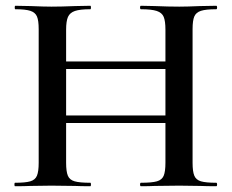

<svg xmlns="http://www.w3.org/2000/svg" viewBox="-20 -645 802 665"><path d="M468 -613Q465 -613 465 -619Q465 -625 468 -625L516 -624Q564 -622 601 -622Q628 -622 674 -624L729 -625Q732 -625 732 -619Q732 -613 729 -613Q693 -613 676 -607.5Q659 -602 653 -588Q647 -574 647 -544V-81Q647 -51 653 -36.5Q659 -22 676 -17Q693 -12 729 -12Q732 -12 732 -6Q732 0 729 0Q695 0 674 -1L601 -2L516 -1Q498 0 468 0Q465 0 465 -6Q465 -12 468 -12Q506 -12 523.5 -17Q541 -22 547 -36.5Q553 -51 553 -81V-542Q553 -572 547 -586.5Q541 -601 523 -607Q505 -613 468 -613ZM158 -432H596V-406H158ZM33 -613Q31 -613 31 -619Q31 -625 33 -625L86 -624Q132 -622 158 -622Q193 -622 241 -624L293 -625Q295 -625 295 -619Q295 -613 293 -613Q257 -613 239.5 -607Q222 -601 215.5 -586.5Q209 -572 209 -542V-81Q209 -51 215 -36.5Q221 -22 238.5 -17Q256 -12 293 -12Q295 -12 295 -6Q295 0 293 0Q259 0 240 -1L158 -2L85 -1Q66 0 32 0Q30 0 30 -6Q30 -12 32 -12Q68 -12 85 -17Q102 -22 108 -36.5Q114 -51 114 -81V-544Q114 -574 108 -588Q102 -602 85 -607.5Q68 -613 33 -613ZM158 -245H596V-219H158Z"/></svg>

Font: Cormorant Infant SemiBold
Style: Regular
Weight: 600
Designer: Christian Thalmann (Catharsis Fonts)
Foundry: Catharsis Fonts
Version: Version 4.000